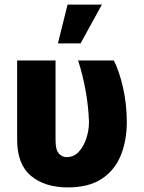

<svg xmlns="http://www.w3.org/2000/svg" viewBox="-20 -810 630 840"><path d="M55 -545.5H223V-198.9Q222.7 -154.8 237.2 -138.7Q251.8 -122.5 271.3 -122.5Q302.6 -122.5 324.4 -145.8Q346.2 -169 357.8 -204.7Q369.3 -240.4 369.3 -277Q367.2 -343.8 354.4 -414.2Q341.6 -484.7 321.7 -545.5H478Q501.1 -500.7 517.8 -428.8Q534.4 -356.9 534.8 -277Q534.8 -194.6 508.2 -129.6Q481.5 -64.6 424.7 -27.3Q367.9 9.9 276.3 9.9Q176.1 9.9 115.4 -40.7Q54.7 -91.3 55 -200.3ZM233.3 -620 275.6 -789.8H425.8L332.4 -620Z"/></svg>

Font: Inter UI Extra Bold
Style: Regular
Weight: 800
Designer: Rasmus Andersson
Foundry: rsms
Version: 3.2;8d6f07862